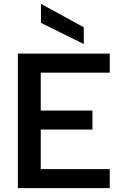

<svg xmlns="http://www.w3.org/2000/svg" viewBox="-20 -979 645 999"><path d="M193 -959 416 -837V-750L193 -860ZM551 -601H192V-404H461V-305H192V-99H551V0H73V-700H551Z"/></svg>

Font: Albert Sans SemiBold
Style: Regular
Weight: 600
Designer: Andreas Rasmussen
Foundry: a.Foundry
Version: Version 1.025